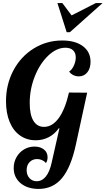

<svg xmlns="http://www.w3.org/2000/svg" viewBox="-20 -1020 686 1247"><path d="M353 -1000 413 -811H434L646 -1000H602L445 -920L385 -1000ZM113.5 169.5C143.2 194.5 182.3 207 231 207C293 207 343.5 183.7 382.5 137C421.5 90.3 451.7 17.3 473 -82L546 -418L428 -419C411.3 -346.3 389.2 -291 361.5 -253C333.8 -215 302 -196 266 -196C236 -196 213 -209.2 197 -235.5C181 -261.8 173 -300 173 -350C173 -410.7 184 -468.7 206 -524C228 -579.3 257 -624.2 293 -658.5C329 -692.8 366.3 -710 405 -710C426.3 -710 442.8 -704.5 454.5 -693.5C466.2 -682.5 472 -667 472 -647C472 -629 467.8 -611.2 459.5 -593.5C451.2 -575.8 441 -563 429 -555C436.3 -545 445.5 -537.3 456.5 -532C467.5 -526.7 479.3 -524 492 -524C514.7 -524 533 -532.7 547 -550C561 -567.3 568 -590.3 568 -619C568 -661.7 551.5 -695.3 518.5 -720C485.5 -744.7 440.7 -757 384 -757C316.7 -757 255 -739.7 199 -705C143 -670.3 99 -622.8 67 -562.5C35 -502.2 19 -435.3 19 -362C19 -311.3 26.8 -266.8 42.5 -228.5C58.2 -190.2 80.7 -160.7 110 -140C139.3 -119.3 173.3 -109 212 -109C242.7 -109 270.8 -115.7 296.5 -129C322.2 -142.3 344 -161.7 362 -187H366L316 34C307.3 74.7 294.7 105.3 278 126C261.3 146.7 241.3 157 218 157C199.3 157 183.8 150.3 171.5 137C159.2 123.7 153 106.3 153 85C153 63.7 159.3 46.3 172 33C184.7 19.7 201 13 221 13C232.3 13 243.2 15.3 253.5 20C263.8 24.7 272 31 278 39C285.3 29.7 289 17 289 1C289 -19.7 281.2 -36.3 265.5 -49C249.8 -61.7 229.3 -68 204 -68C179.3 -68 156.7 -61.8 136 -49.5C115.3 -37.2 99 -20.3 87 1C75 22.3 69 45.7 69 71C69 111.7 83.8 144.5 113.5 169.5Z"/></svg>

Font: DonutKreme
Style: Regular
Weight: 400
Designer: Impallari Type
Foundry: Impallari Type
Version: Version 2.100